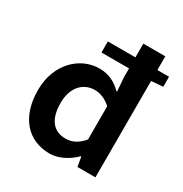

<svg xmlns="http://www.w3.org/2000/svg" viewBox="-189 -967 1078 1128"><g transform="rotate(30 350.0 -403.5)"><path d="M687 -728H608V-821H459V-728H272V-653H459V-594L466 -500H462C421 -540 376 -566 310 -566C181 -566 59 -456 59 -276C59 -94 156 14 304 14C365 14 427 -20 471 -64H475L486 0H608V-654L687 -660ZM459 -171C423 -128 385 -109 341 -109C260 -109 212 -165 212 -277C212 -385 273 -443 349 -443C385 -443 422 -430 459 -396Z"/></g></svg>

Font: Kawkab Mono
Style: Bold
Weight: 700
Monospace: yes
Designer: Abdullah Arif
Foundry: Abdullah Arif
Version: Version 1.000;PS 000.500;hotconv 1.0.88;makeotf.lib2.5.64775